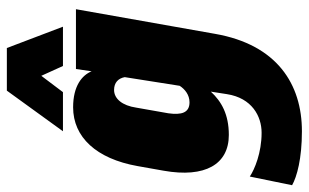

<svg xmlns="http://www.w3.org/2000/svg" viewBox="-248 -498 905 563"><g transform="rotate(-90 204.5 -216.5)"><path d="M101.1 216.3C239.3 216.3 355 143.1 386.7 -38.1L459 -446.3H283.7L276.9 -400.4C265.6 -428.2 234.4 -454.6 171.4 -454.6C84 -454.6 20.5 -386.7 -1 -265.6L-14.6 -189C-36.1 -67.9 3.9 2 90.3 2C150.4 2 188.5 -19.5 217.3 -50.8L210 -3.9C198.7 69.8 145 98.1 96.7 98.1C38.1 98.1 -10.7 77.6 -31.7 63.5L-57.1 187.5C-32.2 201.7 21 216.3 101.1 216.3ZM186 -113.3C155.3 -113.3 148.4 -136.7 153.8 -175.3L170.4 -269.5C176.3 -310.1 196.3 -334.5 222.2 -334.5C243.7 -334.5 256.3 -322.3 259.8 -303.2L234.4 -142.1C224.6 -127 208 -113.3 186 -113.3ZM101.1 -484.4H215.8L263.7 -547.9L292.5 -484.4H407.7L345.2 -648.9H220.2Z"/></g></svg>

Font: Roboto Flex Super Cond Black
Style: Italic
Weight: 900
Width: 3
Italic angle: -10°
Designer: Berlow after Robertson
Foundry: Google
Version: Version 3.200;Glyphs 3.3 (3311)